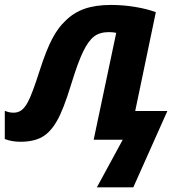

<svg xmlns="http://www.w3.org/2000/svg" viewBox="-47 -575 755 790"><path d="M458 0H338.4L431.2 -439.9Q416 -442.9 401.4 -442.9Q363.3 -442.9 339.6 -424.6Q315.9 -406.2 294.9 -362.3Q273.9 -319.3 246.6 -230.5Q213.9 -123 187 -77.1Q161.1 -31.2 126.5 -11.5Q91.8 8.3 36.6 8.3Q2.4 8.3 -27.3 -2.9V-119.1Q-9.3 -111.3 8.3 -111.3Q27.3 -111.3 41 -121.3Q54.7 -131.3 66.9 -153.8Q84.5 -185.1 116.7 -286.1Q143.1 -368.2 167.5 -414.8Q191.9 -461.4 221.7 -488.8Q255.4 -522.9 300.8 -538.8Q346.2 -554.7 409.7 -554.7Q459.5 -554.7 508.5 -546.6Q557.6 -538.6 594.2 -524.9L509.3 -118.2H641.6L501.5 195.8H351.6Z"/></svg>

Font: Viking Open Sans
Style: Bold Italic
Weight: 700
Italic angle: -12°
Foundry: Ascender Corporation
Version: Version 2.000